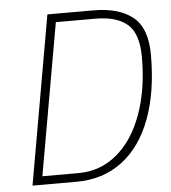

<svg xmlns="http://www.w3.org/2000/svg" viewBox="-51 -747 709 794"><g transform="rotate(-5 303.5 -350.0)"><path d="M175 -700H366Q472 -700 529.5 -653.5Q587 -607 587 -496Q587 -343 545.5 -231.5Q504 -120 424.5 -60Q345 0 234 0H52ZM246 -35Q336 -35 404.5 -91.5Q473 -148 511 -251.5Q549 -355 549 -490Q549 -587 504.5 -626Q460 -665 371 -665H207L96 -35Z"/></g></svg>

Font: Sarabun Thin
Style: Italic
Weight: 250
Italic angle: -10°
Designer: Suppakit Chalermlarp | Katatrad Co.,Ltd.
Foundry: Cadson Demak Co.,Ltd.
Version: Version 1.000; ttfautohint (v1.6)